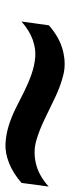

<svg xmlns="http://www.w3.org/2000/svg" viewBox="207 -617 260 714"><g transform="rotate(90 337.0 -260.0)"><path d="M60.1 -210 74.2 -312Q120.6 -352.1 168.5 -364Q216.3 -376 257.8 -365.7Q299.3 -355.5 340.8 -335.7Q382.3 -315.9 423.3 -295.9Q464.4 -275.9 503.9 -264.6Q543.5 -253.4 587.6 -263.4Q631.8 -273.4 673.8 -311L660.2 -210Q623.5 -178.2 586.2 -163.6Q548.8 -148.9 515.4 -150.4Q481.9 -151.9 448.5 -162.1Q415 -172.4 383.3 -188.2Q351.6 -204.1 320.1 -220Q288.6 -235.8 256.3 -247.1Q224.1 -258.3 192.9 -261Q161.6 -263.7 127.4 -251.5Q93.3 -239.3 60.1 -210Z"/></g></svg>

Font: Fivo Sans Modern
Style: Italic
Weight: 700
Designer: Alexander Slobzheninov
Foundry: Alexander Slobzheninov
Version: 1.0